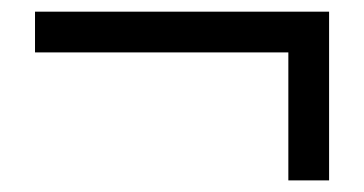

<svg xmlns="http://www.w3.org/2000/svg" viewBox="-20 -395 624 329"><path d="M474.1 -305.2H40V-375H474.1H543.9V-305.2V-85.9H474.1Z"/></svg>

Font: Miedinger*
Style: Book
Weight: 400
Version: Version 001.000